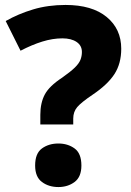

<svg xmlns="http://www.w3.org/2000/svg" viewBox="-20 -744 530 776"><path d="M143 -280Q143 -328 161 -362Q179 -396 231 -430Q265 -454 282 -470.5Q299 -487 305 -502Q311 -517 311 -534Q311 -560 289.5 -574.5Q268 -589 232 -589Q193 -589 151 -576Q109 -563 63 -539L3 -659Q54 -688 114 -706Q174 -724 245 -724Q352 -724 411 -675.5Q470 -627 470 -547Q470 -487 442.5 -444.5Q415 -402 354 -361Q308 -330 292 -311Q276 -292 276 -265V-241H143ZM122 -75Q122 -124 149.5 -144Q177 -164 216 -164Q254 -164 281.5 -144Q309 -124 309 -75Q309 -29 281.5 -8.5Q254 12 216 12Q177 12 149.5 -8.5Q122 -29 122 -75Z"/></svg>

Font: Noto Sans Canadian Aboriginal ExtraBold
Style: Regular
Weight: 800
Designer: Monotype Design Team, Typotheque's Kevin King
Foundry: Monotype Imaging Inc.
Version: Version 2.004; ttfautohint (v1.8.4.7-5d5b)